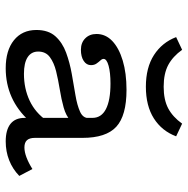

<svg xmlns="http://www.w3.org/2000/svg" viewBox="-12 -656 680 696"><g transform="rotate(90 328.0 -308.0)"><path d="M407.3 -206.5V-303.2Q407.3 -335.5 375.4 -352Q343.5 -368.5 283.1 -368.5Q243.5 -368.5 218.5 -361.7Q193.5 -354.8 193.5 -343.5Q193.5 -337.9 199.2 -331.9Q204.8 -325.8 210.5 -317.7Q216.1 -309.7 216.1 -297.6Q216.1 -281.5 200.8 -271.4Q185.5 -261.3 160.5 -261.3Q134.7 -261.3 119 -277Q103.2 -292.7 103.2 -317.7Q103.2 -350.8 128.6 -375Q154 -399.2 199.6 -412.9Q245.2 -426.6 305.6 -426.6Q399.2 -426.6 439.5 -389.5Q479.8 -352.4 479.8 -266.9V-206.5ZM227.4 11.3Q162.9 11.3 125.8 -18.5Q88.7 -48.4 88.7 -100Q88.7 -143.5 111.7 -169Q134.7 -194.4 171 -207.7Q207.3 -221 248 -228.2Q288.7 -235.5 325 -241.5Q361.3 -247.6 384.7 -258.1Q408.1 -268.5 408.1 -289.5L416.9 -223.4Q400 -207.3 369.8 -198.8Q339.5 -190.3 304.4 -184.7Q269.4 -179 238.3 -171.4Q207.3 -163.7 187.1 -148.8Q166.9 -133.9 166.9 -106.5Q166.9 -81.5 187.5 -68.1Q208.1 -54.8 247.6 -54.8Q300.8 -54.8 344.8 -75.4Q388.7 -96 417.7 -137.9L418.5 -74.2Q379.8 -31.5 331.9 -10.1Q283.9 11.3 227.4 11.3ZM479.8 -94.4Q479.8 -75 488.3 -65.7Q496.8 -56.5 514.5 -56.5Q530.6 -56.5 550.8 -64.1Q571 -71.8 592.7 -85.5L617.7 -37.9Q592.7 -13.7 560.9 -1.2Q529 11.3 492.7 11.3Q450.8 11.3 429 -6Q407.3 -23.4 407.3 -57.3V-206.5H479.8ZM294.4 -496.8Q225 -496.8 179.4 -526.2Q133.9 -555.6 114.5 -606.5L160.5 -628.2Q184.7 -594.4 215.7 -577.8Q246.8 -561.3 294.4 -561.3Q341.9 -561.3 373 -577.8Q404 -594.4 428.2 -628.2L474.2 -606.5Q454.8 -554.8 409.3 -525.8Q363.7 -496.8 294.4 -496.8Z"/></g></svg>

Font: Playfair 5pt SemiExpanded Light
Style: Regular
Weight: 300
Width: 6
Designer: Claus Eggers Sørensen
Foundry: Claus Eggers Sørensen
Version: Version 2.203